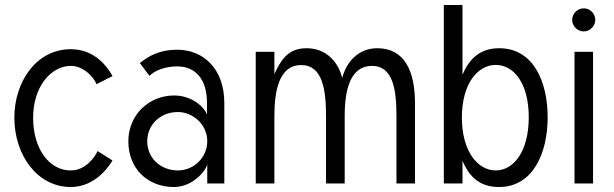

<svg xmlns="http://www.w3.org/2000/svg" viewBox="-20 -730 2443 764"><path d="M363.8 -395 427.7 -427.2C396 -484.9 341.3 -534.2 262.2 -534.2C122.1 -534.2 37.1 -401.9 37.1 -262.2C37.1 -109.9 130.9 14.2 261.2 14.2C341.8 14.2 397.9 -42 427.7 -91.3L368.2 -128.9C357.9 -106 321.8 -51.8 261.2 -51.8C179.2 -51.8 111.8 -132.8 111.8 -262.2C111.8 -382.8 181.2 -467.8 262.2 -467.8C312 -467.8 354 -422.9 363.8 -395Z M688.5 -284.2C744.1 -284.2 804.7 -237.8 804.7 -168C804.7 -103 750.5 -51.8 688.5 -51.8C618.7 -51.8 565.9 -101.1 565.9 -168C565.9 -231 614.7 -284.2 688.5 -284.2ZM672.9 -350.1C572.8 -350.1 490.7 -272.9 490.7 -168C490.7 -57.6 568.4 14.2 672.4 14.2C748 14.2 801.8 -53.2 804.7 -77.1V-76.2V0H872.6V-259.8V-319.8C872.6 -458 788.1 -532.2 684.6 -532.2C614.7 -532.2 570.8 -506.8 536.6 -479L574.7 -428.2C596.7 -450.2 638.7 -465.8 684.6 -465.8C760.7 -465.8 803.7 -412.1 803.7 -319.8V-272.9C797.4 -297.9 748.5 -350.1 672.9 -350.1Z M1351.6 0V-268.1C1351.6 -373.5 1374 -467.8 1460 -467.8C1545.4 -467.8 1557.6 -370.6 1557.6 -265.1V0H1631.3V-318.8C1631.3 -448.2 1589.4 -538.1 1481 -538.1C1406.2 -538.1 1357.9 -483.4 1341.8 -419.9C1325.7 -483.4 1278.8 -538.1 1199.2 -538.1C1122.1 -538.1 1094.7 -484.4 1071.8 -435.1V-523.9H997.6V0H1071.8V-268.6C1071.8 -373.5 1092.8 -471.2 1178.2 -471.2C1264.2 -471.2 1277.3 -372.1 1277.3 -267.1V0Z M1820.3 -710H1746.1V0H1820.3V-89.8C1843.3 -37.1 1880.4 14.2 1965.3 14.2C2103 14.2 2159.2 -124 2159.2 -263.2C2159.2 -404.3 2103 -538.1 1966.3 -538.1C1882.3 -538.1 1843.3 -486.3 1820.3 -432.6ZM2084 -263.2C2084 -128.9 2024.9 -51.8 1952.6 -51.8C1880.4 -51.8 1817.9 -128.9 1817.9 -262.2C1817.9 -396.5 1880.4 -471.7 1952.6 -471.7C2024.9 -471.7 2084 -398.4 2084 -263.2Z M2256.8 -650.9C2256.8 -647.9 2257.3 -644.5 2257.8 -641.6C2262.2 -621.1 2281.2 -605 2302.7 -605C2327.6 -605 2348.6 -626 2348.6 -650.9C2348.6 -654.3 2348.6 -657.2 2347.7 -660.2C2343.3 -681.2 2324.7 -696.8 2302.7 -696.8C2277.8 -696.8 2256.8 -675.8 2256.8 -650.9ZM2266.1 -523.9V0H2339.8V-523.9Z"/></svg>

Font: Tuffy
Style: Regular
Weight: 500
Designer: Thatcher Ulrich, Karoly Barta and Michael Everson
Version: Version 001.270